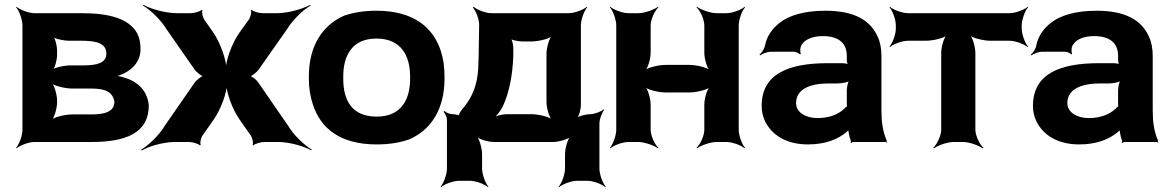

<svg xmlns="http://www.w3.org/2000/svg" viewBox="-20 -582 4800 787"><path d="M556 -381C556 -406 552 -427 542 -446C508 -506 429 -528 313 -528H122C98 -528 61 -542 48 -554L46 -552C58 -539 72 -502 72 -478V-50C72 -26 58 11 46 24L48 26C61 14 98 0 122 0H356C493 0 590 -35 590 -151C583 -215 540 -250 486 -265C474 -269 456 -272 446 -271L448 -267C458 -268 475 -275 488 -281C526 -300 556 -332 556 -381ZM449 -165C449 -125 411 -113 356 -113H277C247 -113 200 -102 188 -89L190 -87C203 -99 214 -139 214 -163V-169C214 -193 203 -233 190 -245L188 -243C200 -230 247 -219 277 -219H356C412 -219 442 -205 449 -165ZM416 -362C416 -324 377 -314 323 -314H269C243 -314 202 -305 191 -294L194 -291C205 -302 214 -337 214 -358V-376C214 -394 206 -426 196 -436L193 -433C203 -423 240 -415 264 -415H313C373 -415 416 -406 416 -362Z M854 -449 817 -502C811 -511 806 -533 810 -540L807 -542C802 -535 775 -528 763 -528H705C656 -528 597 -546 568 -562L566 -559C595 -543 640 -500 662 -463L779 -295C785 -287 807 -268 817 -268V-272C807 -272 785 -253 779 -245L655 -66C633 -28 587 15 559 31L561 35C589 18 649 0 697 0H755C767 0 794 7 799 14L803 12C798 5 804 -17 809 -25L854 -89C886 -134 911 -204 911 -243H907C907 -204 932 -134 964 -89L1009 -25C1014 -17 1020 5 1015 12L1019 14C1024 7 1051 0 1063 0H1121C1167 0 1227 18 1256 34L1258 31C1229 15 1184 -28 1162 -65L1038 -245C1033 -253 1011 -272 1001 -272V-268C1011 -268 1033 -287 1039 -295L1157 -463C1179 -500 1224 -543 1253 -559L1251 -562C1222 -546 1163 -528 1115 -528H1056C1043 -528 1016 -535 1011 -542L1008 -540C1013 -533 1006 -511 1001 -503L962 -449C929 -403 905 -332 905 -293H909C909 -332 885 -404 854 -449Z M1246 -269V-259C1246 -220 1252 -185 1263 -152C1294 -58 1372 10 1524 10C1574 10 1619 3 1658 -11C1746 -49 1802 -134 1802 -259V-269C1802 -308 1797 -343 1786 -376C1754 -470 1675 -538 1523 -538C1473 -538 1430 -531 1391 -518C1302 -479 1246 -394 1246 -269ZM1661 -269V-259C1661 -176 1626 -104 1524 -104C1419 -104 1387 -175 1387 -259V-269C1387 -351 1421 -424 1523 -424C1625 -424 1661 -352 1661 -269Z M1836 -114H1834C1823 -114 1808 -121 1802 -127L1798 -124C1804 -118 1812 -102 1812 -91V109C1812 133 1798 170 1786 183L1788 185C1801 173 1838 159 1862 159H1906C1930 159 1967 173 1980 185L1982 183C1970 170 1956 133 1956 109V50C1956 26 1945 -14 1932 -26L1930 -24C1942 -11 1982 0 2006 0H2246C2270 0 2310 -11 2322 -24L2320 -26C2307 -14 2296 26 2296 50V109C2296 133 2282 170 2270 183L2272 185C2285 173 2322 159 2346 159H2387C2411 159 2448 173 2461 185L2463 183C2451 170 2437 133 2437 109V-76C2437 -94 2448 -122 2457 -132L2455 -134C2445 -125 2417 -114 2399 -114C2381 -114 2350 -106 2341 -96L2343 -94C2353 -103 2361 -134 2361 -152V-478C2361 -502 2375 -539 2387 -552L2385 -554C2372 -542 2335 -528 2311 -528H1994C1971 -528 1934 -542 1922 -554L1918 -551C1930 -539 1945 -502 1944 -479L1942 -353C1941 -324 1941 -299 1938 -277C1930 -213 1906 -170 1872 -131C1868 -126 1858 -109 1860 -105L1864 -107C1862 -111 1842 -114 1836 -114ZM2084 -353V-382C2085 -396 2079 -421 2072 -428L2068 -425C2075 -418 2104 -412 2122 -412H2157C2187 -412 2234 -423 2246 -436L2244 -438C2231 -426 2220 -386 2220 -362V-164C2220 -140 2231 -100 2244 -88L2246 -90C2234 -103 2187 -114 2157 -114H2058C2039 -114 2012 -107 2000 -99L2002 -96C2014 -104 2034 -130 2042 -148C2067 -203 2081 -272 2084 -353Z M3008 -50V-478C3008 -502 3022 -539 3034 -552L3032 -554C3019 -542 2982 -528 2958 -528H2917C2893 -528 2853 -542 2837 -554L2835 -552C2850 -539 2867 -502 2867 -478V-366C2867 -342 2878 -302 2891 -290L2893 -292C2881 -305 2835 -316 2805 -316H2709C2679 -316 2633 -305 2621 -292L2623 -290C2636 -302 2647 -342 2647 -366V-478C2647 -502 2664 -539 2679 -552L2677 -554C2661 -542 2621 -528 2597 -528H2556C2532 -528 2495 -542 2482 -554L2480 -552C2492 -539 2506 -502 2506 -478V-50C2506 -26 2492 11 2480 24L2482 26C2495 14 2532 0 2556 0H2597C2621 0 2661 14 2677 26L2679 24C2664 11 2647 -26 2647 -50V-153C2647 -177 2636 -217 2623 -229L2621 -227C2633 -214 2679 -203 2709 -203H2805C2835 -203 2881 -214 2893 -227L2891 -229C2878 -217 2867 -177 2867 -153V-50C2867 -26 2850 11 2835 24L2837 26C2853 14 2893 0 2917 0H2958C2982 0 3019 14 3032 26L3034 24C3022 11 3008 -26 3008 -50Z M3593 -128V-352C3593 -383 3588 -410 3577 -433C3546 -501 3479 -538 3363 -538C3277 -538 3214 -519 3175 -488C3148 -467 3124 -436 3116 -397C3114 -382 3102 -365 3093 -358L3096 -355C3104 -362 3126 -370 3141 -370H3234C3242 -370 3255 -364 3259 -359L3263 -361C3259 -366 3260 -383 3262 -390C3273 -419 3308 -434 3353 -434C3419 -434 3451 -404 3451 -353V-338C3451 -331 3453 -318 3457 -314L3459 -317C3455 -321 3441 -323 3432 -323H3372C3212 -323 3102 -279 3102 -148C3102 -125 3107 -104 3116 -85C3143 -30 3201 10 3292 10C3363 10 3414 -11 3449 -40C3453 -44 3460 -50 3461 -54L3457 -55C3456 -51 3458 -43 3459 -37C3461 -26 3463 -16 3467 -7C3468 -5 3468 1 3467 3L3469 5C3470 3 3474 0 3477 0H3609C3611 0 3614 2 3615 3L3617 1C3616 0 3613 -2 3613 -4C3613 -5 3615 -7 3615 -7L3613 -10C3599 -43 3593 -80 3593 -128ZM3243 -159C3243 -218 3302 -240 3378 -240H3414C3432 -240 3460 -246 3467 -253L3463 -256C3456 -249 3451 -225 3451 -211V-162C3451 -159 3451 -145 3453 -143L3455 -146C3453 -148 3444 -141 3442 -138C3420 -115 3381 -98 3331 -98C3282 -98 3243 -122 3243 -159Z M4168 -465V-478C4168 -502 4182 -539 4194 -552L4192 -554C4179 -542 4142 -528 4118 -528H3702C3678 -528 3641 -542 3628 -554L3626 -552C3638 -539 3652 -502 3652 -478V-465C3652 -441 3638 -404 3626 -391L3628 -389C3641 -401 3678 -415 3702 -415H3775C3805 -415 3852 -426 3864 -439L3862 -441C3849 -429 3838 -389 3838 -365V-50C3838 -26 3820 11 3805 24L3808 26C3824 14 3864 0 3888 0H3928C3952 0 3992 14 4008 26L4011 24C3996 11 3978 -26 3978 -50V-365C3978 -389 3967 -429 3954 -441L3952 -439C3964 -426 4011 -415 4041 -415H4118C4142 -415 4179 -401 4192 -389L4194 -391C4182 -404 4168 -441 4168 -465Z M4705 -128V-352C4705 -383 4700 -410 4689 -433C4658 -501 4591 -538 4475 -538C4389 -538 4326 -519 4287 -488C4260 -467 4236 -436 4228 -397C4226 -382 4214 -365 4205 -358L4208 -355C4216 -362 4238 -370 4253 -370H4346C4354 -370 4367 -364 4371 -359L4375 -361C4371 -366 4372 -383 4374 -390C4385 -419 4420 -434 4465 -434C4531 -434 4563 -404 4563 -353V-338C4563 -331 4565 -318 4569 -314L4571 -317C4567 -321 4553 -323 4544 -323H4484C4324 -323 4214 -279 4214 -148C4214 -125 4219 -104 4228 -85C4255 -30 4313 10 4404 10C4475 10 4526 -11 4561 -40C4565 -44 4572 -50 4573 -54L4569 -55C4568 -51 4570 -43 4571 -37C4573 -26 4575 -16 4579 -7C4580 -5 4580 1 4579 3L4581 5C4582 3 4586 0 4589 0H4721C4723 0 4726 2 4727 3L4729 1C4728 0 4725 -2 4725 -4C4725 -5 4727 -7 4727 -7L4725 -10C4711 -43 4705 -80 4705 -128ZM4355 -159C4355 -218 4414 -240 4490 -240H4526C4544 -240 4572 -246 4579 -253L4575 -256C4568 -249 4563 -225 4563 -211V-162C4563 -159 4563 -145 4565 -143L4567 -146C4565 -148 4556 -141 4554 -138C4532 -115 4493 -98 4443 -98C4394 -98 4355 -122 4355 -159Z"/></svg>

Font: Asimov
Style: EdgeWide
Weight: 500
Designer: Google
Version: Version 2.000980: 2014